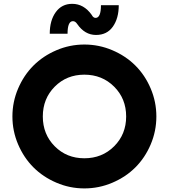

<svg xmlns="http://www.w3.org/2000/svg" viewBox="-20 -998 903 1027"><path d="M493.7 -811Q433.1 -811 392.6 -870.1Q382.8 -884.8 370.1 -884.8Q341.3 -884.8 341.3 -817.4H246.1Q246.1 -888.7 278.3 -933.1Q310.5 -977.5 366.2 -977.5Q428.2 -977.5 470.2 -918.9Q478.5 -902.3 491.2 -902.3Q520 -902.3 520 -970.2H615.2Q615.2 -899.9 583.7 -855.5Q552.2 -811 493.7 -811ZM431.2 9.8Q353 9.8 281.7 -20.8Q210.4 -51.3 158.9 -102.8Q107.4 -154.3 76.9 -225.6Q46.4 -296.9 46.4 -375Q46.4 -453.1 76.9 -524.4Q107.4 -595.7 158.9 -647.2Q210.4 -698.7 281.7 -729.2Q353 -759.8 431.2 -759.8Q509.8 -759.8 581.3 -729.2Q652.8 -698.7 704.3 -647.2Q755.9 -595.7 786.1 -524.4Q816.4 -453.1 816.4 -375Q816.4 -296.9 786.1 -225.6Q755.9 -154.3 704.3 -102.8Q652.8 -51.3 581.3 -20.8Q509.8 9.8 431.2 9.8ZM431.2 -151.4Q526.4 -151.4 590.6 -215.6Q654.8 -279.8 654.8 -375Q654.8 -470.2 590.6 -534.4Q526.4 -598.6 431.2 -598.6Q336.4 -598.6 272.7 -534.4Q209 -470.2 209 -375Q209 -279.8 272.7 -215.6Q336.4 -151.4 431.2 -151.4Z"/></svg>

Font: Now
Style: Bold
Weight: 700
Designer: Alfredo Marco Pradil
Foundry: Alfredo Marco Pradil
Version: Version 1.002;PS 001.002;hotconv 1.0.88;makeotf.lib2.5.64775